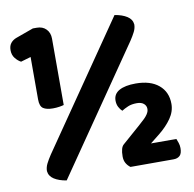

<svg xmlns="http://www.w3.org/2000/svg" viewBox="-73 -695 782 775"><g transform="rotate(-10 318.0 -307.0)"><path d="M82 -509 41 -497Q29 -503 18 -516.5Q7 -530 7 -550Q7 -568 16 -579Q25 -590 39 -595L111 -621H127Q151 -621 165.5 -606Q180 -591 180 -567V-295Q174 -293 161.5 -291Q149 -289 135 -289Q109 -289 95.5 -298Q82 -307 82 -335ZM481 -330Q541 -330 575 -301.5Q609 -273 609 -224Q609 -193 589.5 -165Q570 -137 539 -112L500 -81H604Q607 -74 610.5 -63.5Q614 -53 614 -42Q614 -20 604.5 -11Q595 -2 579 -2H402Q391 -10 384.5 -21.5Q378 -33 378 -49Q378 -86 392 -97L465 -161Q480 -174 489 -183Q498 -192 502.5 -199Q507 -206 508.5 -211Q510 -216 510 -221Q510 -234 500 -242.5Q490 -251 472 -251Q450 -251 435 -244.5Q420 -238 409 -231Q401 -238 395 -249.5Q389 -261 389 -276Q389 -303 413 -316.5Q437 -330 481 -330ZM445 -617Q476 -612 495.5 -599.5Q515 -587 517 -566Q517 -551 509.5 -536Q502 -521 490 -503L139 7Q108 2 88.5 -10.5Q69 -23 67 -44Q67 -59 74.5 -74Q82 -89 94 -107Z"/></g></svg>

Font: Baloo Tammudu 2 ExtraBold
Style: Regular
Weight: 800
Designer: Maithili Shingre, Omkar Shende and Ek Type
Foundry: Ek Type
Version: Version 1.640;hotconv 1.0.111;makeotfexe 2.5.65597; ttfautoh